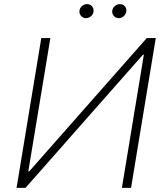

<svg xmlns="http://www.w3.org/2000/svg" viewBox="-20 -912 806 932"><path d="M180.4 -727.3 60.4 0H103.7L674 -646.7H678.3L571.7 0H616.1L736.2 -727.3H692.5L121.6 -79.9H117.4L224.5 -727.3ZM556.5 -823.9Q541.5 -823.9 532 -835.4Q522.4 -846.9 525.2 -861.9Q527.3 -874.3 538 -883.2Q548.7 -892 561.1 -892Q577.1 -892 586.5 -881Q595.9 -870 592.7 -854Q590.2 -842 580.1 -832.9Q570 -823.9 556.5 -823.9ZM397.4 -823.9Q382.5 -823.9 373 -835.2Q363.6 -846.6 366.1 -861.9Q368.3 -874.3 378.9 -883.2Q389.6 -892 402 -892Q418 -892 427.2 -881Q436.4 -870 433.6 -854Q432.2 -842.3 421.5 -833.1Q410.9 -823.9 397.4 -823.9Z"/></svg>

Font: Inter Extra Light  BETA
Style: Italic
Weight: 200
Italic angle: 9.39999°
Designer: Rasmus Andersson
Foundry: rsms
Version: Version 3.011;git-f93a4a705